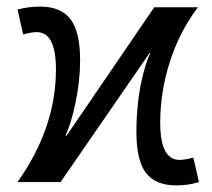

<svg xmlns="http://www.w3.org/2000/svg" viewBox="-20 -550 641 580"><path d="M434 -389 432 -390 163 0H33Q149 -164 149 -340Q149 -453 91 -453Q75 -453 50 -446L33 -521Q64 -530 102 -530Q164 -530 193 -492Q222 -454 222 -368Q222 -309 209 -244Q195 -176 178 -141L181 -140L446 -528H578Q523 -456 493.5 -364.5Q464 -273 464 -180Q464 -67 522 -67Q539 -67 564 -74L581 0Q550 10 512 10Q450 10 421 -27.5Q392 -65 392 -153Q392 -222 404 -289Q418 -358 434 -389Z"/></svg>

Font: Libra Sans
Style: Regular
Weight: 400
Foundry: Context Ltd
Version: Version 1.002